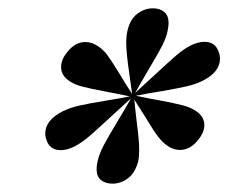

<svg xmlns="http://www.w3.org/2000/svg" viewBox="-20 -749 549 462"><path d="M509.3 -607.9Q509.3 -575.7 467.8 -554.7Q450.7 -546.4 431.2 -541.7Q411.6 -537.1 370.1 -529.8Q332.5 -523.9 307.1 -518.6Q331.1 -513.2 362.3 -507.8Q400.9 -500.5 419.7 -495.6Q438.5 -490.7 450.7 -482.4Q471.7 -468.8 471.7 -448.2Q471.7 -430.7 457 -412.6Q438 -388.2 412.6 -388.2Q397.9 -388.2 383.3 -397.9Q370.6 -406.7 359.9 -420.9Q349.1 -435.1 331.5 -464.4L303.2 -509.3Q304.2 -496.6 309.1 -454.6Q314.9 -411.1 314.9 -388.7Q314.9 -372.1 312.5 -360.8Q305.2 -333 288.1 -320.1Q271 -307.1 250.5 -307.1Q233.9 -307.1 223.1 -315.7Q212.4 -324.2 212.4 -342.3Q212.4 -349.6 214.8 -360.8Q218.8 -378.9 229.7 -399.7Q240.7 -420.4 263.7 -458.5Q281.7 -488.3 295.4 -512.7L248 -469.2Q213.4 -437 195.1 -421.4Q176.8 -405.8 160.2 -397Q142.1 -387.7 126 -387.7Q99.6 -387.7 91.8 -412.6Q88.9 -419.9 88.9 -427.7Q88.9 -459.5 130.4 -481Q148.4 -489.7 170.7 -494.9Q192.9 -500 231.9 -506.3Q265.1 -511.7 292.5 -517.1Q254.9 -524.9 235.8 -528.3Q197.3 -535.6 178.5 -540.5Q159.7 -545.4 147.5 -553.7Q127 -566.9 127 -587.9Q127 -605.5 141.6 -623.5Q160.6 -647.9 185.5 -647.9Q200.7 -647.9 215.3 -638.2Q228.5 -629.9 239 -615.5Q249.5 -601.1 267.6 -571.3Q285.2 -542 297.9 -522.9Q297.4 -525.4 291.5 -569.3Q283.7 -622.1 283.7 -645.5Q283.7 -661.1 286.6 -674.8Q293 -702.6 310.3 -715.8Q327.6 -729 348.1 -729Q364.7 -729 375.2 -720.2Q385.7 -711.4 385.7 -693.4Q385.7 -686 383.3 -674.8Q379.9 -657.7 369.6 -637.9Q359.4 -618.2 338.9 -584Q314.9 -543 305.2 -525.4Q320.8 -539.6 354 -570.3Q387.2 -601.1 404.5 -616Q421.9 -630.9 438 -639.2Q456.5 -648.4 472.2 -648.4Q498.5 -648.4 506.3 -623.5Q509.3 -616.2 509.3 -607.9Z"/></svg>

Font: TypoPRO Playfair Display SC
Style: Bold Italic
Weight: 700
Italic angle: -14.9847°
Designer: Claus Eggers Sørensen
Foundry: Claus Eggers Sørensen
Version: Version 1.004;PS 001.004;hotconv 1.0.70;makeotf.lib2.5.58329